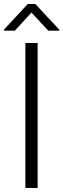

<svg xmlns="http://www.w3.org/2000/svg" viewBox="-21 -922 311 942"><path d="M163.6 -710.9V0H103.5V-710.9ZM152.3 -902.3 270 -776.4V-771.5H215.8L133.3 -860.4L51.8 -771.5H-1V-777.3L115.2 -902.3Z"/></svg>

Font: Vazirmatn RD UI ExtraLight
Style: Regular
Weight: 200
Designer: Saber Rastikerdar
Foundry: Saber Rastikerdar
Version: Version 33.003